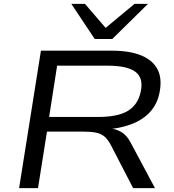

<svg xmlns="http://www.w3.org/2000/svg" viewBox="-20 -965 891 985"><path d="M78 0 190 -705H553Q646 -705 705 -680.5Q764 -656 788.5 -608.5Q813 -561 798 -488Q786 -429 748 -388.5Q710 -348 649 -326Q588 -304 505 -299L513 -308L534 -307Q573 -305 602 -288Q631 -271 651 -232L775 0H663L548 -222Q533 -250 516 -264.5Q499 -279 472.5 -284.5Q446 -290 402 -290H221L175 0ZM232 -365H483Q585 -365 636.5 -396.5Q688 -428 702 -495Q717 -564 675.5 -596Q634 -628 532 -628H273ZM466 -765 346 -945H416L522 -822L670 -945H739L556 -765Z"/></svg>

Font: Nunito Sans 10pt Expanded
Style: Italic
Weight: 400
Width: 7
Italic angle: -9°
Designer: Vernon Adams
Foundry: Vernon Adams
Version: Version 3.101;gftools[0.9.27]